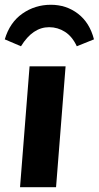

<svg xmlns="http://www.w3.org/2000/svg" viewBox="-42 -785 414 805"><path d="M42 0 82 -507H233L193 0ZM352 -620 280 -591Q261 -632 230.5 -651.5Q200 -671 164 -671Q95 -671 46 -591L-22 -620Q-1 -691 52 -728Q105 -765 171 -765Q236 -765 285 -727.5Q334 -690 352 -620Z"/></svg>

Font: Muli ExtraBold
Style: Italic
Weight: 800
Italic angle: -4.541°
Designer: Vernon Adams
Foundry: Vernon Adams
Version: Version 2.000